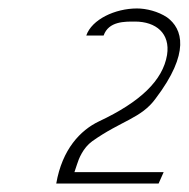

<svg xmlns="http://www.w3.org/2000/svg" viewBox="-20 -822 446 454"><path d="M113 -388H355L367 -415H156L162 -433C166 -446 176 -472 198 -488C267 -537 314 -542 348 -589C430 -697 412 -754 375 -781C354 -795 326 -802 304 -802C252 -802 197 -776 184 -738H225C237 -772 275 -771 299 -771C349 -771 383 -743 375 -692C365 -632 312 -581 214 -535C170 -514 127 -469 113 -388Z"/></svg>

Font: Charger Sport
Style: HLExtObl
Weight: 100
Designer: Jasper
Foundry: Cannot Into Space Fonts
Version: Version 1.1